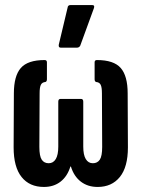

<svg xmlns="http://www.w3.org/2000/svg" viewBox="-20 -735 561 761"><path d="M154 6Q97 6 65.5 -33.5Q34 -73 34 -151L35 -365Q35 -434 62.5 -465.5Q90 -497 157 -497Q166 -497 166 -488V-421Q166 -412 160 -410Q147 -409 142 -399Q137 -389 137 -365L136 -153Q136 -116 145.5 -102Q155 -88 173 -88Q191 -88 201 -104.5Q211 -121 211 -154V-332Q211 -343 220 -343H301Q310 -343 310 -332V-154Q310 -121 320 -104.5Q330 -88 348 -88Q366 -88 375.5 -102Q385 -116 385 -153L384 -365Q384 -389 379 -399Q374 -409 361 -410Q355 -412 355 -421V-488Q355 -497 364 -497Q431 -497 458.5 -465.5Q486 -434 486 -365L487 -151Q487 -73 455 -33.5Q423 6 367 6Q328 6 300.5 -15Q273 -36 261 -75H259Q247 -36 220 -15Q193 6 154 6ZM221 -546Q211 -546 213 -558L248 -705Q249 -715 260 -715H345Q357 -715 352 -702L298 -554Q294 -546 284 -546Z"/></svg>

Font: Sofia Sans Extra Condensed
Style: Bold
Weight: 700
Designer: Botio Nikoltchev, Ani Petrova
Foundry: lettersoup
Version: Version 4.101